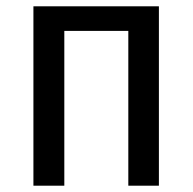

<svg xmlns="http://www.w3.org/2000/svg" viewBox="-20 -589 611 609"><path d="M387 0H484V-569H86V0H184V-491H387Z"/></svg>

Font: Glow Sans SC Condensed Medium
Style: Regular
Weight: 600
Width: 3
Designer: Ryoko NISHIZUKA (kana, bopomofo & ideographs); Paul D. Hunt (Latin, Greek & Cyrillic); Sandoll Communications, Soo-young
Version: Version 0.93